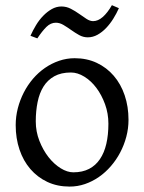

<svg xmlns="http://www.w3.org/2000/svg" viewBox="-20 -688 543 723"><path d="M388.2 -222.2Q388.2 -260.7 375.5 -295.7Q362.8 -330.6 342.8 -357.2Q322.8 -383.8 297.4 -399.4Q272 -415 247.1 -415Q210 -415 184.6 -400.9Q159.2 -386.7 143.8 -362.1Q128.4 -337.4 121.6 -303.7Q114.7 -270 114.7 -231Q114.7 -192.4 128.4 -157.5Q142.1 -122.6 162.8 -96.2Q183.6 -69.8 208.5 -54.4Q233.4 -39.1 255.9 -39.1Q290.5 -39.1 315.4 -52Q340.3 -64.9 356.4 -88.9Q372.6 -112.8 380.4 -146.5Q388.2 -180.2 388.2 -222.2ZM463.9 -236.8Q463.9 -204.1 455.6 -172.9Q447.3 -141.6 432.6 -113.8Q418 -85.9 397.5 -62.3Q377 -38.6 352.3 -21.5Q327.6 -4.4 299.8 5.1Q272 14.6 242.2 14.6Q195.8 14.6 158.4 -2.9Q121.1 -20.5 94.5 -51.3Q67.9 -82 53.5 -124.5Q39.1 -167 39.1 -216.8Q39.1 -249 47.1 -280.3Q55.2 -311.5 69.6 -339.6Q84 -367.7 104.2 -391.4Q124.5 -415 149.2 -432.1Q173.8 -449.2 202.4 -459Q231 -468.8 261.2 -468.8Q307.1 -468.8 344.5 -451.2Q381.8 -433.6 408.4 -402.6Q435.1 -371.6 449.5 -329.1Q463.9 -286.6 463.9 -236.8ZM427.7 -657.2Q418.9 -637.2 406.7 -617.7Q394.5 -598.1 379.6 -582.5Q364.7 -566.9 347.2 -557.1Q329.6 -547.4 310.5 -547.4Q293.5 -547.4 278.1 -555.9Q262.7 -564.5 248 -575Q233.4 -585.4 219 -594Q204.6 -602.5 190.4 -602.5Q170.9 -602.5 154.8 -586.7Q138.7 -570.8 120.6 -543.5L94.7 -553.2Q103.5 -573.2 115.5 -593Q127.4 -612.8 142.6 -628.4Q157.7 -644 175 -653.8Q192.4 -663.6 211.4 -663.6Q230 -663.6 246.6 -655Q263.2 -646.5 277.8 -636Q292.5 -625.5 305.7 -616.9Q318.8 -608.4 330.6 -608.4Q349.1 -608.4 366.9 -624Q384.8 -639.6 401.4 -668.5Z"/></svg>

Font: Gentium Plus
Style: Regular
Weight: 400
Designer: J. Victor Gaultney, Annie Olsen, Iska Routamaa
Foundry: SIL International
Version: Version 1.510